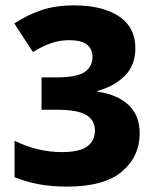

<svg xmlns="http://www.w3.org/2000/svg" viewBox="-20 -681 579 712"><path d="M482 -502Q482 -439 443 -400Q404 -361 342 -344V-341Q417 -330 457.5 -291Q498 -252 498 -187Q498 -101 432.5 -45Q367 11 228 11Q171 11 123 2Q75 -7 34 -24V-159Q120 -117 209 -117Q275 -117 303.5 -138Q332 -159 332 -197Q332 -235 300 -254.5Q268 -274 191 -274H134V-394H188Q265 -394 294 -414Q323 -434 323 -469Q323 -499 302.5 -515.5Q282 -532 236 -532Q200 -532 167 -520Q134 -508 102 -488L33 -594Q80 -625 132.5 -643Q185 -661 255 -661Q360 -661 421 -620.5Q482 -580 482 -502Z"/></svg>

Font: Noto Sans Telugu SemiCondensed ExtraBold
Style: Regular
Weight: 800
Width: 4
Designer: Jelle Bosma - Monotype Design Team
Foundry: Monotype Imaging Inc.
Version: Version 2.005; ttfautohint (v1.8.4.7-5d5b)